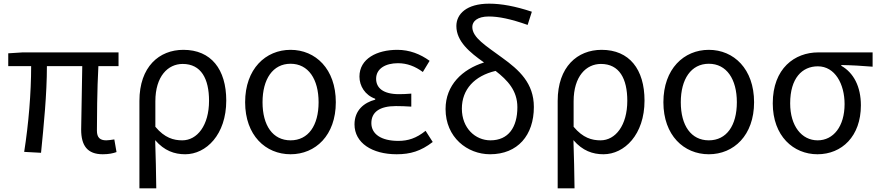

<svg xmlns="http://www.w3.org/2000/svg" viewBox="-20 -829 4797 1048"><path d="M541 13C573 13 597 8 616 1L604 -68C583 -65 570 -63 560 -63C526 -63 509 -78 509 -116C509 -169 510 -344 517 -468H627V-543H103L25 -538V-468H150C150 -321 136 -153 112 0L204 5C219 -146 236 -315 236 -468H429C428 -348 423 -179 423 -122C423 -34 457 13 541 13Z M741 199H833C832 103 830 34 827 -64C877 -6 932 13 991 13C1105 13 1215 -94 1215 -280C1215 -451 1132 -557 981 -557C849 -557 741 -465 741 -278ZM975 -63C928 -63 879 -76 828 -137V-276C828 -413 897 -480 977 -480C1078 -480 1121 -399 1121 -279C1121 -144 1056 -63 975 -63Z M1566 13C1702 13 1813 -90 1813 -271C1813 -453 1702 -557 1566 -557C1430 -557 1318 -453 1318 -271C1318 -90 1430 13 1566 13ZM1566 -63C1469 -63 1413 -144 1413 -271C1413 -397 1469 -481 1566 -481C1663 -481 1719 -397 1719 -271C1719 -144 1663 -63 1566 -63Z M2145 13C2220 13 2277 -4 2342 -54L2303 -115C2252 -74 2207 -60 2154 -60C2061 -60 2007 -97 2007 -157C2007 -217 2052 -250 2141 -250C2168 -250 2194 -249 2225 -247V-318C2199 -316 2179 -315 2158 -315C2070 -315 2033 -350 2033 -399C2033 -455 2085 -484 2152 -484C2202 -484 2246 -467 2288 -436L2325 -497C2274 -534 2215 -557 2149 -557C2038 -557 1942 -509 1942 -411C1942 -360 1972 -310 2028 -290V-285C1967 -269 1915 -227 1915 -150C1915 -49 2011 13 2145 13Z M2657 -63C2575 -63 2501 -129 2501 -236C2501 -341 2570 -415 2685 -442C2751 -391 2804 -334 2804 -244C2804 -134 2755 -63 2657 -63ZM2883 -765C2793 -795 2717 -809 2650 -809C2526 -809 2471 -752 2471 -687C2471 -603 2544 -543 2622 -488C2504 -451 2412 -365 2412 -234C2412 -79 2531 13 2655 13C2806 13 2894 -91 2894 -245C2894 -375 2814 -447 2721 -514C2633 -579 2558 -623 2558 -682C2558 -712 2585 -739 2648 -739C2701 -739 2767 -726 2860 -693Z M3024 199H3116C3115 103 3113 34 3110 -64C3160 -6 3215 13 3274 13C3388 13 3498 -94 3498 -280C3498 -451 3415 -557 3264 -557C3132 -557 3024 -465 3024 -278ZM3258 -63C3211 -63 3162 -76 3111 -137V-276C3111 -413 3180 -480 3260 -480C3361 -480 3404 -399 3404 -279C3404 -144 3339 -63 3258 -63Z M3849 13C3985 13 4096 -90 4096 -271C4096 -453 3985 -557 3849 -557C3713 -557 3601 -453 3601 -271C3601 -90 3713 13 3849 13ZM3849 -63C3752 -63 3696 -144 3696 -271C3696 -397 3752 -481 3849 -481C3946 -481 4002 -397 4002 -271C4002 -144 3946 -63 3849 -63Z M4442 13C4575 13 4679 -85 4679 -254C4679 -357 4639 -432 4572 -470V-474C4632 -473 4682 -470 4743 -465V-543H4446C4318 -543 4198 -456 4198 -265C4198 -86 4311 13 4442 13ZM4443 -63C4356 -63 4293 -141 4293 -265C4293 -402 4358 -467 4444 -467C4538 -467 4590 -370 4590 -261C4590 -139 4529 -63 4443 -63Z"/></svg>

Font: Noto Sans Japanese Regular
Style: Regular
Weight: 400
Designer: Ryoko NISHIZUKA (kana & ideographs); Paul D. Hunt (Latin, Greek & Cyrillic); Wenlong ZHANG (bopomofo); Sandoll Communica
Foundry: Adobe Systems Incorporated
Version: Version 1.000;PS 1;hotconv 1.0.78;makeotf.lib2.5.61930